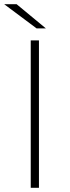

<svg xmlns="http://www.w3.org/2000/svg" viewBox="-20 -892 332 912"><path d="M165 0V-700H126V0ZM198 -757 59 -872H0L154 -757Z"/></svg>

Font: Montserrat-Alt1 ExtLt
Style: Regular
Weight: 200
Designer: Differentunic
Foundry: Differentunic
Version: Version 7.222